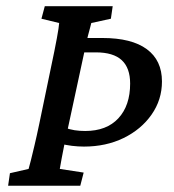

<svg xmlns="http://www.w3.org/2000/svg" viewBox="-20 -593 556 613"><path d="M5.9 0 11.7 -40 71.3 -53.7Q74.2 -63.5 78.6 -81.1Q83 -98.6 89.8 -127.4Q96.7 -156.2 105.5 -198.2L141.6 -372.1Q155.3 -436.5 161.6 -471.2Q168 -505.9 168.9 -519.5L112.3 -533.2L123 -573.2H339.8L334 -533.2L271.5 -519.5Q270.5 -514.6 267.6 -504.4Q264.6 -494.1 260.7 -478.5L252 -441.4L239.3 -471.7H306.6Q400.4 -471.7 448.7 -436Q497.1 -400.4 497.1 -333Q497.1 -274.4 463.9 -227.1Q430.7 -179.7 374.5 -152.3Q318.4 -125 248 -125Q229.5 -125 209.5 -127.4Q189.5 -129.9 170.9 -134.8L183.6 -186.5Q202.1 -179.7 218.3 -177.2Q234.4 -174.8 252 -174.8Q320.3 -174.8 357.9 -215.3Q395.5 -255.9 395.5 -326.2Q395.5 -376 368.7 -400.9Q341.8 -425.8 286.1 -425.8H249L184.6 -127Q180.7 -106.4 176.8 -86.9Q172.9 -67.4 170.9 -53.7L247.1 -42L236.3 0Z"/></svg>

Font: Crimson Pro Medium
Style: Italic
Weight: 500
Italic angle: -12°
Designer: Jacques Le Bailly
Foundry: Baron von Fonthausen
Version: Version 1.003